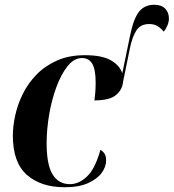

<svg xmlns="http://www.w3.org/2000/svg" viewBox="-20 -777 730 807"><path d="M252 10Q152 10 93 -42Q34 -94 34 -207Q34 -246 44 -292Q54 -338 76 -382.5Q98 -427 133.5 -463.5Q169 -500 219.5 -522.5Q270 -545 336 -545Q410 -545 447 -523Q484 -501 494 -469L526 -624Q541 -699 564.5 -728Q588 -757 628 -757Q658 -757 674 -741Q690 -725 690 -699Q690 -685 683.5 -669.5Q677 -654 668 -644Q657 -658 642.5 -667Q628 -676 607 -676Q571 -676 553.5 -649.5Q536 -623 526 -574L497 -432Q494 -400 467.5 -377.5Q441 -355 377 -355Q379 -370 380.5 -388.5Q382 -407 382 -430Q382 -486 367.5 -509.5Q353 -533 325 -533Q291 -533 264 -499Q237 -465 217 -411Q197 -357 186.5 -294.5Q176 -232 176 -175Q176 -85 201 -44Q226 -3 274 -3Q312 -3 346 -35.5Q380 -68 402 -147Q412 -142 419 -131.5Q426 -121 426 -102Q426 -76 407.5 -50.5Q389 -25 350.5 -7.5Q312 10 252 10Z"/></svg>

Font: Noto Serif Display SemiCondensed
Style: Bold Italic
Weight: 700
Width: 4
Italic angle: -12°
Designer: Monotype Design Team
Foundry: Monotype Imaging Inc.
Version: Version 2.009